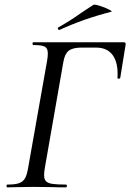

<svg xmlns="http://www.w3.org/2000/svg" viewBox="-20 -807 561 827"><path d="M12 -12Q45 -12 62 -18Q79 -24 87.5 -38.5Q96 -53 101 -83L183 -546Q186 -564 186 -577Q186 -599 173 -606Q160 -613 124 -613Q120 -613 120 -619Q120 -625 124 -625H513Q523 -625 521 -614L498 -472Q497 -468 491.5 -468Q486 -468 486 -472Q490 -534 466.5 -568Q443 -602 394 -602H331Q293 -602 276 -588.5Q259 -575 253 -541L173 -83Q170 -65 170 -53Q170 -35 178 -26.5Q186 -18 205.5 -15Q225 -12 264 -12Q268 -12 268 -6Q268 0 264 0Q227 0 206 -1L123 -2L57 -1Q40 0 12 0Q8 0 8 -6Q8 -12 12 -12ZM235 -678Q231 -678 229.5 -682.5Q228 -687 231 -689Q277 -714 329 -751Q376 -782 382 -786Q387 -789 409.5 -782Q432 -775 449.5 -766Q467 -757 458 -756Q340 -726 236 -678Z"/></svg>

Font: Cormorant Infant Medium
Style: Italic
Weight: 500
Italic angle: -10°
Designer: Christian Thalmann (Catharsis Fonts)
Foundry: Catharsis Fonts
Version: Version 4.000